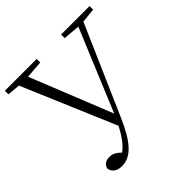

<svg xmlns="http://www.w3.org/2000/svg" viewBox="-204 -883 1101 1101"><g transform="rotate(-45 346.0 -332.5)"><path d="M454 -694 556 -685 449 -428 349 -187 149 -686 256 -694V-723H-2V-694L76 -687L317 -120C290 -67 258 -22 223 3C195 -23 177 -31 153 -31C128 -31 104 -20 98 8C103 42 131 58 168 58C246 58 302 -9 364 -153L597 -685L685 -694V-723H454Z"/></g></svg>

Font: Noto Serif TC ExtraLight
Style: Regular
Weight: 200
Designer: Ryoko NISHIZUKA 西塚涼子 (kana & ideographs); Frank Grießhammer (Latin, Greek & Cyrillic); Wenlong ZHANG 张文龙 (bopomofo); San
Foundry: Adobe
Version: Version 2.001;hotconv 1.1.0;makeotfexe 2.6.0